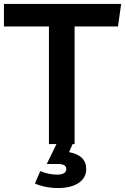

<svg xmlns="http://www.w3.org/2000/svg" viewBox="-26 -730 634 973"><path d="M588 -710 572 -596H352V0H222V-596H-6V-710ZM267 223Q236 223 204 216.5Q172 210 151 200L178 137Q220 155 266 155Q286 155 298 147.5Q310 140 310 126Q310 115 300.5 108Q291 101 266 101H211L269 -18H350L324 41Q411 57 411 127Q411 171 372.5 197Q334 223 267 223Z"/></svg>

Font: Livvic SemiBold
Style: Regular
Weight: 600
Designer: Jacques Le Bailly, Baron von Fonthausen
Version: Version 1.001; ttfautohint (v1.8.2)